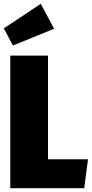

<svg xmlns="http://www.w3.org/2000/svg" viewBox="-26 -988 484 1008"><path d="M226 -696V-152H436L416 0H28V-696ZM188 -968 258 -837 42 -749 -6 -839Z"/></svg>

Font: Fira Sans Extra Condensed Black
Style: Regular
Weight: 900
Width: 1
Designer: Carrois Corporate & Edenspiekermann AG
Foundry: Carrois Corporate GbR & Edenspiekermann AG
Version: Version 4.203